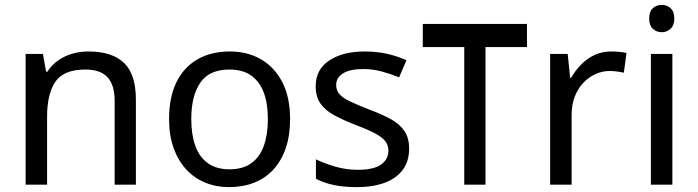

<svg xmlns="http://www.w3.org/2000/svg" viewBox="-20 -757 2861 787"><path d="M343 -546Q439 -546 488 -499.5Q537 -453 537 -349V0H450V-343Q450 -408 421 -440Q392 -472 330 -472Q241 -472 207 -422Q173 -372 173 -278V0H85V-536H156L169 -463H174Q192 -491 218.5 -509.5Q245 -528 277 -537Q309 -546 343 -546Z M1169 -269Q1169 -202 1151.5 -150.5Q1134 -99 1101.5 -63Q1069 -27 1022.5 -8.5Q976 10 919 10Q866 10 821 -8.5Q776 -27 743 -63Q710 -99 691.5 -150.5Q673 -202 673 -269Q673 -358 703 -419.5Q733 -481 789 -513.5Q845 -546 922 -546Q995 -546 1050.5 -513.5Q1106 -481 1137.5 -419.5Q1169 -358 1169 -269ZM764 -269Q764 -206 780.5 -159.5Q797 -113 832 -88Q867 -63 921 -63Q975 -63 1010 -88Q1045 -113 1061.5 -159.5Q1078 -206 1078 -269Q1078 -333 1061 -378Q1044 -423 1009.5 -447.5Q975 -472 920 -472Q838 -472 801 -418Q764 -364 764 -269Z M1657 -148Q1657 -96 1631 -61Q1605 -26 1557 -8Q1509 10 1443 10Q1387 10 1346.5 1Q1306 -8 1275 -24V-104Q1307 -88 1352.5 -74.5Q1398 -61 1445 -61Q1512 -61 1542 -82.5Q1572 -104 1572 -140Q1572 -160 1561 -176Q1550 -192 1521.5 -208Q1493 -224 1440 -244Q1388 -264 1351 -284Q1314 -304 1294 -332Q1274 -360 1274 -404Q1274 -472 1329.5 -509Q1385 -546 1475 -546Q1524 -546 1566.5 -536.5Q1609 -527 1646 -510L1616 -440Q1582 -454 1545 -464Q1508 -474 1469 -474Q1415 -474 1386.5 -456.5Q1358 -439 1358 -409Q1358 -387 1371 -371.5Q1384 -356 1414.5 -341.5Q1445 -327 1496 -307Q1547 -288 1583 -268Q1619 -248 1638 -219.5Q1657 -191 1657 -148Z M2140 -659V-564H1970V0H1883V-564H1713V-659Z M2485 -546Q2500 -546 2517.5 -544.5Q2535 -543 2548 -540L2537 -459Q2524 -462 2508.5 -464Q2493 -466 2479 -466Q2448 -466 2420 -453Q2392 -440 2370 -416.5Q2348 -393 2335.5 -360Q2323 -327 2323 -286V0H2235V-536H2307L2317 -438H2321Q2338 -468 2362 -492.5Q2386 -517 2417 -531.5Q2448 -546 2485 -546Z M2736 -536V0H2648V-536ZM2693 -737Q2713 -737 2728.5 -723.5Q2744 -710 2744 -681Q2744 -653 2728.5 -639Q2713 -625 2693 -625Q2671 -625 2656 -639Q2641 -653 2641 -681Q2641 -710 2656 -723.5Q2671 -737 2693 -737Z"/></svg>

Font: ukannada05
Style: Book
Weight: 400
Designer: Jelle Bosma - Monotype Design Team
Foundry: Monotype Imaging Inc.
Version: Version 2.003